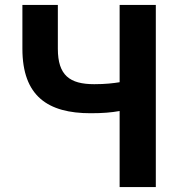

<svg xmlns="http://www.w3.org/2000/svg" viewBox="-20 -760 744 780"><path d="M71 -740V-562C71 -369 175 -300 348 -300C399 -300 432 -303 466 -309V0H613V-740H466V-426C441 -422 409 -418 363 -418C263 -418 215 -454 215 -562V-740Z"/></svg>

Font: Noto Sans KR Bold
Style: Regular
Weight: 700
Designer: Ryoko NISHIZUKA  (kana & ideographs); Paul D. Hunt (Latin, Greek & Cyrillic); Wenlong ZHANG  (bopomofo); Sandoll Communi
Foundry: Adobe Systems Incorporated
Version: Version 1.004;PS 1.004;hotconv 1.0.82;makeotf.lib2.5.63406